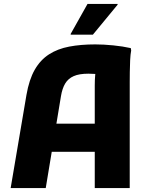

<svg xmlns="http://www.w3.org/2000/svg" viewBox="-20 -953 754 973"><path d="M34 0 114 -471.6Q127.5 -549.8 156.1 -599.7Q184.7 -649.5 228.6 -677.7Q272.4 -705.8 331.1 -716.9Q389.7 -728 462.6 -728Q504.9 -728 554 -723.1Q603.1 -718.2 642.8 -709.2L644.8 -697.2Q641.1 -678.6 639.6 -648.6Q638.1 -618.6 637.8 -587.9Q637.4 -557.2 637.4 -537.2V0H460.2V-519.2Q460.2 -548.3 462.4 -572.8Q464.7 -597.3 469.1 -617.5L492.1 -573.8Q481.2 -577 462.7 -578.3Q444.2 -579.6 427.8 -579.6Q381.4 -579.6 353.4 -567.2Q325.4 -554.8 310.5 -530Q295.5 -505.2 289 -466L211.8 0ZM162 -183.6V-326.4H542.2V-183.6ZM338.2 -777.2V-781.2L423.6 -933.2H576V-929.2L450.6 -777.2Z"/></svg>

Font: Kufam
Style: Regular
Weight: 400
Designer: Wael Morcos, Artur Schmal
Foundry: Original Type
Version: Version 1.301; ttfautohint (v1.8.3)